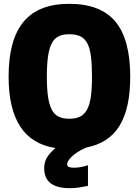

<svg xmlns="http://www.w3.org/2000/svg" viewBox="-20 -770 727 1004"><path d="M345 214Q211 214 211 110Q211 80 224 56.5Q237 33 270 4Q25 -33 25 -369Q25 -562 103 -656Q181 -750 342 -750Q506 -750 583.5 -657Q661 -564 661 -369Q661 -204 605.5 -113Q550 -22 433 1Q404 13 384.5 26Q365 39 353 51Q341 63 336 73Q331 83 331 89Q331 99 340.5 103Q350 107 366 107Q385 107 405.5 103Q426 99 440 94V202Q414 207 392.5 210.5Q371 214 345 214ZM342 -149Q376 -149 398.5 -160Q421 -171 435 -196.5Q449 -222 455 -264Q461 -306 461 -369Q461 -433 455.5 -476Q450 -519 436 -544.5Q422 -570 399 -580.5Q376 -591 342 -591Q309 -591 286.5 -580Q264 -569 250.5 -543Q237 -517 231 -474.5Q225 -432 225 -369Q225 -307 231 -265Q237 -223 250.5 -197Q264 -171 286.5 -160Q309 -149 342 -149Z"/></svg>

Font: Encode Sans Compressed
Style: Black
Weight: 900
Designer: Pablo Impallari, Andres Torresi
Foundry: Pablo Impallari, Andres Torresi
Version: Version 1.000; ttfautohint (v1.00) -l 8 -r 50 -G 200 -x 14 -